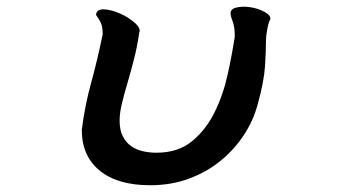

<svg xmlns="http://www.w3.org/2000/svg" viewBox="-20 -506 1040 565"><path d="M262.7 -461.9Q263.7 -479.5 285.6 -478.5Q307.6 -477.5 333 -466.3Q358.4 -455.1 377 -438.5Q395.5 -421.9 389.6 -409.2Q383.8 -369.1 374.5 -332.5Q365.2 -295.9 355.5 -263.2Q345.7 -230.5 338.9 -202.1Q332 -173.8 332 -151.4Q332 -123 341.3 -105Q350.6 -86.9 365.7 -76.2Q380.9 -65.4 400.4 -61Q419.9 -56.6 440.4 -56.6Q503.9 -56.6 544.9 -90.3Q585.9 -124 611.3 -175.3Q636.7 -226.6 649.9 -286.6Q663.1 -346.7 670.9 -398.4Q670.9 -414.1 669.4 -423.3Q668 -432.6 666 -439Q664.1 -445.3 662.1 -450.2Q660.2 -455.1 659.2 -460.9Q655.3 -478.5 673.8 -483.4Q692.4 -488.3 715.8 -484.9Q739.3 -481.4 758.3 -471.2Q777.3 -460.9 775.4 -449.2Q770.5 -441.4 766.6 -420.9Q762.7 -400.4 762.7 -386.7Q762.7 -356.4 759.8 -310.5Q756.8 -264.6 737.3 -195.3Q724.6 -149.4 696.8 -107.4Q668.9 -65.4 628.9 -32.7Q588.9 0 536.6 19.5Q484.4 39.1 421.9 39.1Q326.2 39.1 273.4 -3.9Q220.7 -46.9 220.7 -124Q229.5 -194.3 248 -261.7Q266.6 -329.1 282.2 -405.3Q282.2 -427.7 276.4 -439.5Q270.5 -451.2 262.7 -461.9Z"/></svg>

Font: JasonHandwriting4
Style: Regular
Weight: 400
Version: Version 1.01.21